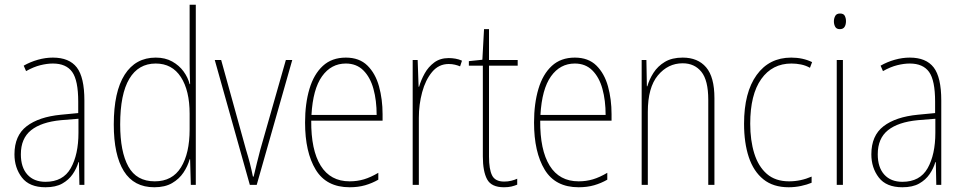

<svg xmlns="http://www.w3.org/2000/svg" viewBox="-20 -780 4065 810"><path d="M203 -537Q272 -537 304 -495.5Q336 -454 336 -356V0H315L313 -96H311Q303 -69 286.5 -45Q270 -21 242.5 -5.5Q215 10 172 10Q104 10 72.5 -31Q41 -72 41 -129Q41 -208 92.5 -247.5Q144 -287 237 -296L310 -303V-351Q310 -441 284.5 -476.5Q259 -512 203 -512Q179 -512 150.5 -505Q122 -498 90 -480L80 -503Q108 -519 140 -528Q172 -537 203 -537ZM237 -273Q154 -265 111 -230.5Q68 -196 68 -129Q68 -74 95.5 -43.5Q123 -13 172 -13Q246 -13 278.5 -70.5Q311 -128 311 -220V-279Z M631 10Q545 10 502.5 -58Q460 -126 460 -255Q460 -393 506 -465Q552 -537 637 -537Q677 -537 706.5 -520.5Q736 -504 754.5 -478.5Q773 -453 780 -425H782Q781 -448 780.5 -469Q780 -490 780 -511V-760H806V0H785L782 -108H780Q772 -79 754 -52Q736 -25 706 -7.5Q676 10 631 10ZM633 -15Q707 -15 743.5 -74Q780 -133 780 -234V-300Q780 -398 743 -455Q706 -512 637 -512Q564 -512 525.5 -447.5Q487 -383 487 -255Q487 -140 521.5 -77.5Q556 -15 633 -15Z M1034 0 886 -527H913L1018 -148Q1027 -119 1034 -92Q1041 -65 1047 -35H1050Q1057 -64 1063.5 -91Q1070 -118 1078 -148L1186 -527H1213L1063 0Z M1439 -537Q1496 -537 1530 -503.5Q1564 -470 1579 -415.5Q1594 -361 1594 -298V-271H1293Q1292 -147 1333 -81Q1374 -15 1455 -15Q1487 -15 1515.5 -23.5Q1544 -32 1576 -51V-22Q1550 -7 1520.5 1.5Q1491 10 1455 10Q1357 10 1312 -64Q1267 -138 1267 -263Q1267 -343 1285.5 -405Q1304 -467 1342 -502Q1380 -537 1439 -537ZM1439 -512Q1377 -512 1338.5 -458Q1300 -404 1294 -295H1569Q1569 -356 1555.5 -405Q1542 -454 1513 -483Q1484 -512 1439 -512Z M1873 -535Q1887 -535 1901.5 -532.5Q1916 -530 1929 -524L1921 -500Q1912 -504 1899.5 -507Q1887 -510 1873 -510Q1831 -510 1803 -476.5Q1775 -443 1761 -391Q1747 -339 1747 -283V0H1721V-527H1742L1746 -414H1748Q1756 -442 1771.5 -470Q1787 -498 1812 -516.5Q1837 -535 1873 -535Z M2107 -14Q2123 -14 2137 -17.5Q2151 -21 2162 -26V-1Q2150 4 2137 7Q2124 10 2106 10Q2053 10 2035 -23.5Q2017 -57 2017 -120V-503H1958V-522L2015 -528L2022 -657H2043V-527H2164V-503H2043V-119Q2043 -66 2056 -40Q2069 -14 2107 -14Z M2405 -537Q2462 -537 2496 -503.5Q2530 -470 2545 -415.5Q2560 -361 2560 -298V-271H2259Q2258 -147 2299 -81Q2340 -15 2421 -15Q2453 -15 2481.5 -23.5Q2510 -32 2542 -51V-22Q2516 -7 2486.5 1.5Q2457 10 2421 10Q2323 10 2278 -64Q2233 -138 2233 -263Q2233 -343 2251.5 -405Q2270 -467 2308 -502Q2346 -537 2405 -537ZM2405 -512Q2343 -512 2304.5 -458Q2266 -404 2260 -295H2535Q2535 -356 2521.5 -405Q2508 -454 2479 -483Q2450 -512 2405 -512Z M2860 -537Q2924 -537 2959 -496Q2994 -455 2994 -366V0H2968V-359Q2968 -441 2939 -477Q2910 -513 2860 -513Q2798 -513 2755.5 -462Q2713 -411 2713 -308V0H2687V-527H2707L2709 -416H2711Q2719 -445 2737 -473Q2755 -501 2785 -519Q2815 -537 2860 -537Z M3307 10Q3242 10 3200.5 -23.5Q3159 -57 3139 -117Q3119 -177 3119 -258Q3119 -390 3172 -463.5Q3225 -537 3318 -537Q3367 -537 3406 -518L3397 -494Q3379 -504 3359 -508Q3339 -512 3319 -512Q3238 -512 3191.5 -446.5Q3145 -381 3145 -258Q3145 -188 3162 -133Q3179 -78 3215 -46.5Q3251 -15 3309 -15Q3358 -15 3404 -35V-9Q3385 -1 3359.5 4.5Q3334 10 3307 10Z M3524 -723Q3539 -723 3544 -713Q3549 -703 3549 -691Q3549 -676 3543 -666.5Q3537 -657 3523 -657Q3509 -657 3503.5 -667Q3498 -677 3498 -690Q3498 -702 3503.5 -712.5Q3509 -723 3524 -723ZM3536 -527V0H3510V-527Z M3818 -537Q3887 -537 3919 -495.5Q3951 -454 3951 -356V0H3930L3928 -96H3926Q3918 -69 3901.5 -45Q3885 -21 3857.5 -5.5Q3830 10 3787 10Q3719 10 3687.5 -31Q3656 -72 3656 -129Q3656 -208 3707.5 -247.5Q3759 -287 3852 -296L3925 -303V-351Q3925 -441 3899.5 -476.5Q3874 -512 3818 -512Q3794 -512 3765.5 -505Q3737 -498 3705 -480L3695 -503Q3723 -519 3755 -528Q3787 -537 3818 -537ZM3852 -273Q3769 -265 3726 -230.5Q3683 -196 3683 -129Q3683 -74 3710.5 -43.5Q3738 -13 3787 -13Q3861 -13 3893.5 -70.5Q3926 -128 3926 -220V-279Z"/></svg>

Font: Noto Sans Tamil Condensed Thin
Style: Regular
Weight: 100
Width: 3
Designer: Jelle Bosma - Monotype Design Team
Foundry: Monotype Imaging Inc.
Version: Version 2.004; ttfautohint (v1.8.4.7-5d5b)